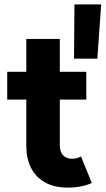

<svg xmlns="http://www.w3.org/2000/svg" viewBox="-20 -856 486 884"><path d="M101.1 -184.6V-397.5H13.2V-525.4H101.1V-676.8H255.4V-525.4H377.4V-397.5H255.4V-188.5Q255.4 -156.2 270.8 -140.6Q286.1 -125 312 -125Q334 -125 353 -135.7L402.8 -13.7Q381.3 -3.4 352.3 2.2Q323.2 7.8 293.5 7.8Q230 7.8 187 -16.4Q144 -40.5 122.6 -83.7Q101.1 -127 101.1 -184.6ZM322.8 -835.9H445.8L428.2 -585.9H320.8Z"/></svg>

Font: Reddit Sans Fudge ExtraBold
Style: Regular
Weight: 800
Designer: Stephen Hutchings
Foundry: Reddit
Version: Version 1.011